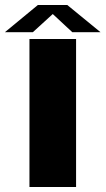

<svg xmlns="http://www.w3.org/2000/svg" viewBox="-58 -746 422 766"><path d="M59.5 0V-590.5H245.5V0ZM-38.5 -617.5 93 -726H210.5L343 -617.5H230.5L152.5 -690L73 -617.5Z"/></svg>

Font: Anybody ExtraExpanded Regular
Style: Bold
Weight: 700
Width: 8
Designer: Tyler Finck
Foundry: Etcetera Type Company
Version: Version 1.010; ttfautohint (v1.8.3) -l 8 -r 50 -G 200 -x 14 